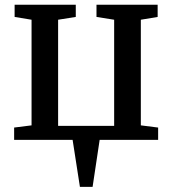

<svg xmlns="http://www.w3.org/2000/svg" viewBox="-20 -574 707 788"><path d="M308 193 278 0H38V-50.5L109.5 -59.5V-493L40 -504.5V-554.5H291V-504.5L218.5 -493V-57.5H448.5V-493L376 -504.5V-554.5H627V-504.5L558 -493V-59.5L629 -50.5V0H389L360 193Z"/></svg>

Font: Merriweather 20pt Medium
Style: Regular
Weight: 500
Version: Version 2.100